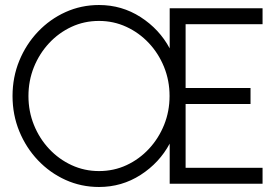

<svg xmlns="http://www.w3.org/2000/svg" viewBox="-20 -733 1118 766"><path d="M375 13Q304 13 241.5 -15.2Q179 -43.5 131.5 -93.5Q84 -143.5 57 -209.2Q30 -275 30 -350Q30 -425 57 -490.8Q84 -556.5 131.5 -606.5Q179 -656.5 241.5 -684.8Q304 -713 375 -713Q466 -713 541 -664.8Q616 -616.5 657 -540V-700H1027.5V-636.5H720.5V-382H979.5V-318H720.5V-63.5H1027.5V0H657V-160Q616 -83.5 541 -35.2Q466 13 375 13ZM375 -50.5Q434 -50.5 485 -74.2Q536 -98 574.5 -139.5Q613 -181 634.8 -235Q656.5 -289 656.5 -350Q656.5 -411.5 634.5 -465.8Q612.5 -520 573.8 -561.2Q535 -602.5 484 -626Q433 -649.5 375 -649.5Q316 -649.5 265 -625.8Q214 -602 175.5 -560.5Q137 -519 115.2 -465Q93.5 -411 93.5 -350Q93.5 -288.5 115.5 -234.2Q137.5 -180 176.2 -138.8Q215 -97.5 266 -74Q317 -50.5 375 -50.5Z"/></svg>

Font: Urbanist Light
Style: Regular
Weight: 300
Designer: Corey Hu
Foundry: Corey Hu
Version: Version 1.330; ttfautohint (v1.8.4.7-5d5b)